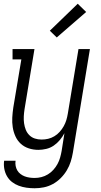

<svg xmlns="http://www.w3.org/2000/svg" viewBox="-20 -792 540 1025"><path d="M165 213Q143 213 121.5 210Q100 207 80 199.5Q60 192 44 179.5Q28 167 17.5 149Q7 131 3 109.5Q-1 88 2 66H63Q61 80 63.5 93.5Q66 107 72.5 118Q79 129 89.5 137Q100 145 112 149.5Q124 154 137.5 156Q151 158 165 158Q183 158 201 153.5Q219 149 235.5 139Q252 129 265 114.5Q278 100 287 83.5Q296 67 301 49Q306 31 309 14L324 -81Q314 -62 299.5 -44.5Q285 -27 266.5 -14.5Q248 -2 226.5 3Q205 8 185 8Q158 8 133.5 0Q109 -8 91 -24.5Q73 -41 62.5 -64Q52 -87 48 -112.5Q44 -138 45.5 -164.5Q47 -191 51 -218L94 -475H47V-530H164L111 -209Q108 -190 107 -171Q106 -152 108.5 -134Q111 -116 117.5 -99.5Q124 -83 136.5 -70.5Q149 -58 166 -52.5Q183 -47 202 -47Q220 -47 237 -51Q254 -55 270 -64.5Q286 -74 298.5 -88Q311 -102 320 -118Q329 -134 334 -150.5Q339 -167 342 -185L399 -530H460L369 23Q365 47 357.5 71Q350 95 336.5 117.5Q323 140 304 159Q285 178 262 190.5Q239 203 214.5 208Q190 213 165 213ZM283 -592 246 -628 395 -772 440 -728Z"/></svg>

Font: Iosevka Slab Light
Style: Italic
Weight: 300
Italic angle: -9°
Monospace: yes
Designer: Belleve Invis
Foundry: Belleve Invis
Version: Version 11.1.1; ttfautohint (v1.8.3)